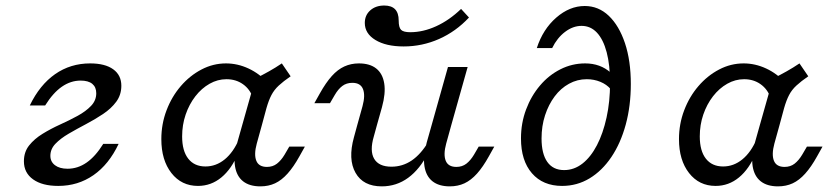

<svg xmlns="http://www.w3.org/2000/svg" viewBox="-20 -652 2971 685"><path d="M187.9 11.3Q130.6 11.3 98 -12.1Q65.3 -35.5 65.3 -76.6Q65.3 -109.7 83.9 -133.1Q102.4 -156.5 131.9 -174.6Q161.3 -192.7 194.4 -207.7Q227.4 -222.6 256.9 -238.7Q286.3 -254.8 304.8 -274.2Q323.4 -293.5 323.4 -319.4Q323.4 -341.1 309.3 -352.8Q295.2 -364.5 267.7 -364.5Q232.3 -364.5 200.8 -342.7Q169.4 -321 141.1 -275.8H86.3Q121.8 -349.2 176.6 -387.5Q231.5 -425.8 301.6 -425.8Q354.8 -425.8 383.9 -404.8Q412.9 -383.9 412.9 -346Q412.9 -313.7 394.8 -289.1Q376.6 -264.5 347.6 -245.2Q318.5 -225.8 286.3 -208.9Q254 -191.9 225 -175Q196 -158.1 177.8 -139.1Q159.7 -120.2 159.7 -96Q159.7 -75 176.2 -62.5Q192.7 -50 221 -50Q257.3 -50 288.7 -71.8Q320.2 -93.5 348.4 -138.7H403.2Q368.5 -65.3 313.3 -27Q258.1 11.3 187.9 11.3Z M686.3 11.3Q627.4 11.3 591.5 -34.7Q555.6 -80.6 555.6 -155.6Q555.6 -209.7 574.2 -258.5Q592.7 -307.3 625 -344.8Q657.3 -382.3 698.8 -404Q740.3 -425.8 786.3 -425.8Q827.4 -425.8 866.5 -407.7Q905.6 -389.5 935.5 -356.5L882.3 -303.2Q871.8 -333.9 846.8 -351.6Q821.8 -369.4 787.9 -369.4Q756.5 -369.4 727.8 -353.2Q699.2 -337.1 677 -308.5Q654.8 -279.8 642.3 -243.1Q629.8 -206.5 629.8 -165.3Q629.8 -113.7 651.6 -85.9Q673.4 -58.1 712.9 -58.1Q750.8 -58.1 781.9 -83.5Q812.9 -108.9 833.1 -156.5L829.8 -105.6Q806.5 -49.2 769.8 -19Q733.1 11.3 686.3 11.3ZM844.4 -206.5 891.1 -371.8Q916.9 -384.7 939.9 -397.6Q962.9 -410.5 985.5 -425.8L1016.9 -379.8Q991.1 -362.1 974.6 -346.8Q958.1 -331.5 948.4 -312.9Q938.7 -294.4 930.6 -266.1L914.5 -206.5ZM896 -139.5Q885.5 -100.8 894.4 -78.6Q903.2 -56.5 932.3 -56.5Q953.2 -56.5 968.1 -68.1Q983.1 -79.8 995.2 -100L1012.1 -129H1067.7L1048.4 -94.4Q1027.4 -56.5 1006 -32.7Q984.7 -8.9 961.3 2Q937.9 12.9 908.9 12.9Q870.2 12.9 847.2 -5.2Q824.2 -23.4 818.5 -58.5Q812.9 -93.5 826.6 -143.5L844.4 -206.5H914.5Z M1325 -206.5 1313.7 -165.3Q1298.4 -113.7 1314.9 -85.5Q1331.5 -57.3 1376.6 -57.3Q1416.1 -57.3 1448.8 -79.4Q1481.5 -101.6 1508.1 -146V-107.3Q1478.2 -48.4 1436.3 -17.7Q1394.4 12.9 1341.9 12.9Q1275.8 12.9 1248.4 -35.5Q1221 -83.9 1242.7 -162.1L1254.8 -206.5ZM1254.8 -206.5 1273.4 -273.4Q1283.9 -312.1 1275 -334.3Q1266.1 -356.5 1237.1 -356.5Q1216.1 -356.5 1201.2 -345.2Q1186.3 -333.9 1174.2 -312.9L1157.3 -283.9H1101.6L1121 -318.5Q1142.7 -357.3 1163.7 -380.6Q1184.7 -404 1208.5 -414.9Q1232.3 -425.8 1260.5 -425.8Q1299.2 -425.8 1322.2 -407.7Q1345.2 -389.5 1350.8 -354.4Q1356.5 -319.4 1342.7 -269.4L1325 -206.5ZM1520.2 -206.5 1578.2 -412.9H1648.4L1590.3 -206.5ZM1571.8 -139.5Q1561.3 -100.8 1570.2 -78.6Q1579 -56.5 1608.1 -56.5Q1629 -56.5 1644 -68.1Q1658.9 -79.8 1671 -100L1687.9 -129H1743.5L1724.2 -94.4Q1703.2 -56.5 1681.9 -32.7Q1660.5 -8.9 1637.1 2Q1613.7 12.9 1584.7 12.9Q1546 12.9 1523 -5.2Q1500 -23.4 1494.4 -58.5Q1488.7 -93.5 1502.4 -143.5L1520.2 -206.5H1590.3ZM1420.2 -486.3Q1357.3 -486.3 1319.4 -509.3Q1281.5 -532.3 1281.5 -570.2Q1281.5 -597.6 1300.8 -614.9Q1320.2 -632.3 1350.8 -632.3Q1376.6 -632.3 1389.5 -619Q1402.4 -605.6 1402.4 -579Q1402.4 -554 1410.9 -545.6Q1419.4 -537.1 1443.5 -537.1Q1489.5 -537.1 1536.3 -558.5Q1583.1 -579.8 1625 -620.2L1653.2 -589.5Q1606.5 -539.5 1546.4 -512.9Q1486.3 -486.3 1420.2 -486.3Z M1985.5 11.3Q1916.9 11.3 1877.8 -33.9Q1838.7 -79 1838.7 -158.1Q1838.7 -212.9 1856.9 -261.3Q1875 -309.7 1906.5 -346.8Q1937.9 -383.9 1979.4 -404.8Q2021 -425.8 2067.7 -425.8Q2121.8 -425.8 2158.9 -392.7V-333.9Q2144.4 -350.8 2121.8 -360.1Q2099.2 -369.4 2073.4 -369.4Q2039.5 -369.4 2010.1 -353.2Q1980.6 -337.1 1958.9 -308.1Q1937.1 -279 1924.6 -240.7Q1912.1 -202.4 1912.1 -158.1Q1912.1 -103.2 1932.7 -74.2Q1953.2 -45.2 1992.7 -45.2Q2028.2 -45.2 2058.1 -68.5Q2087.9 -91.9 2109.7 -133.9Q2131.5 -175.8 2144 -232.7Q2156.5 -289.5 2156.5 -355.6Q2156.5 -420.2 2144.4 -465.7Q2132.3 -511.3 2109.7 -535.5Q2087.1 -559.7 2054.8 -559.7Q2024.2 -559.7 1996 -538.3Q1967.7 -516.9 1950 -480.6H1895.2Q1916.9 -547.6 1964.5 -589.1Q2012.1 -630.6 2066.1 -630.6Q2115.3 -630.6 2152 -595.6Q2188.7 -560.5 2209.7 -498Q2230.6 -435.5 2230.6 -352.4Q2230.6 -274.2 2212.5 -207.7Q2194.4 -141.1 2161.3 -91.9Q2128.2 -42.7 2083.5 -15.7Q2038.7 11.3 1985.5 11.3Z M2533.1 11.3Q2474.2 11.3 2438.3 -34.7Q2402.4 -80.6 2402.4 -155.6Q2402.4 -209.7 2421 -258.5Q2439.5 -307.3 2471.8 -344.8Q2504 -382.3 2545.6 -404Q2587.1 -425.8 2633.1 -425.8Q2674.2 -425.8 2713.3 -407.7Q2752.4 -389.5 2782.3 -356.5L2729 -303.2Q2718.5 -333.9 2693.5 -351.6Q2668.5 -369.4 2634.7 -369.4Q2603.2 -369.4 2574.6 -353.2Q2546 -337.1 2523.8 -308.5Q2501.6 -279.8 2489.1 -243.1Q2476.6 -206.5 2476.6 -165.3Q2476.6 -113.7 2498.4 -85.9Q2520.2 -58.1 2559.7 -58.1Q2597.6 -58.1 2628.6 -83.5Q2659.7 -108.9 2679.8 -156.5L2676.6 -105.6Q2653.2 -49.2 2616.5 -19Q2579.8 11.3 2533.1 11.3ZM2691.1 -206.5 2737.9 -371.8Q2763.7 -384.7 2786.7 -397.6Q2809.7 -410.5 2832.3 -425.8L2863.7 -379.8Q2837.9 -362.1 2821.4 -346.8Q2804.8 -331.5 2795.2 -312.9Q2785.5 -294.4 2777.4 -266.1L2761.3 -206.5ZM2742.7 -139.5Q2732.3 -100.8 2741.1 -78.6Q2750 -56.5 2779 -56.5Q2800 -56.5 2814.9 -68.1Q2829.8 -79.8 2841.9 -100L2858.9 -129H2914.5L2895.2 -94.4Q2874.2 -56.5 2852.8 -32.7Q2831.5 -8.9 2808.1 2Q2784.7 12.9 2755.6 12.9Q2716.9 12.9 2694 -5.2Q2671 -23.4 2665.3 -58.5Q2659.7 -93.5 2673.4 -143.5L2691.1 -206.5H2761.3Z"/></svg>

Font: Playfair 5pt SemiExpanded Light
Style: Italic
Weight: 300
Width: 6
Italic angle: -15.6°
Designer: Claus Eggers Sørensen
Foundry: Claus Eggers Sørensen
Version: Version 2.203